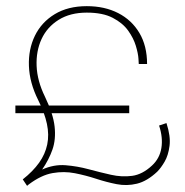

<svg xmlns="http://www.w3.org/2000/svg" viewBox="-20 -592 601 624"><path d="M68 12 54 -9Q87 -35 107 -63Q127 -91 133.5 -122.5Q140 -154 132.5 -189.5Q125 -225 104 -267Q76 -323 74 -377.5Q72 -432 93.5 -476Q115 -520 158 -546Q201 -572 262 -572Q320 -572 364 -549.5Q408 -527 433 -485Q458 -443 458 -384H431Q431 -384 430 -401Q429 -418 421.5 -443Q414 -468 396.5 -492.5Q379 -517 346.5 -534Q314 -551 262 -551Q208 -551 170.5 -527.5Q133 -504 115 -465Q97 -426 99 -377.5Q101 -329 126 -278Q153 -222 157.5 -180.5Q162 -139 150.5 -106Q139 -73 117 -41Q155 -58 193 -55Q231 -52 268 -42Q305 -32 340.5 -24Q376 -16 409.5 -20.5Q443 -25 474 -54Q499 -77 504.5 -111Q510 -145 497 -184L521 -192Q535 -149 531 -118Q527 -87 515 -66.5Q503 -46 491 -34Q458 -3 425 5Q392 13 359 6.5Q326 0 292.5 -11Q259 -22 223.5 -29Q188 -36 151 -29.5Q114 -23 74 7Q73 8 71.5 9Q70 10 68 12ZM30 -224V-249H400V-224Z"/></svg>

Font: Darker Grotesque Light Light
Style: Regular
Weight: 300
Version: Version 1.000;gftools[0.9.28]